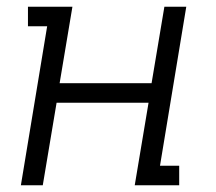

<svg xmlns="http://www.w3.org/2000/svg" viewBox="-20 -550 640 570"><path d="M42 0 120 -472H63V-530H195L157 -303H430L468 -530H533L455 -58H512V0H380L421 -245H148L107 0Z"/></svg>

Font: Iosevka Curly Slab LtEx
Style: Italic
Weight: 300
Width: 7
Italic angle: -9°
Monospace: yes
Designer: Belleve Invis
Foundry: Belleve Invis
Version: Version 11.1.0; ttfautohint (v1.8.3)